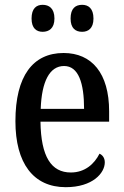

<svg xmlns="http://www.w3.org/2000/svg" viewBox="-20 -767 513 797"><path d="M321 -635C346 -635 368 -649 368 -690C368 -733 346 -747 321 -747C294 -747 273 -733 273 -690C273 -649 294 -635 321 -635ZM157 -635C183 -635 206 -649 206 -690C206 -733 183 -747 157 -747C132 -747 111 -733 111 -690C111 -649 132 -635 157 -635ZM253 10C365 10 415 -49 415 -93C415 -112 405 -124 393 -129C372 -87 333 -51 274 -51C193 -51 150 -116 148 -262H433V-305C433 -463 361 -547 244 -547C117 -547 44 -452 44 -264C44 -90 118 10 253 10ZM329 -315H149C153 -429 186 -493 246 -493C306 -493 329 -422 329 -315Z"/></svg>

Font: Noto Serif Bengali Condensed Medium
Style: Regular
Weight: 500
Width: 3
Designer: Juan Bruce, Universal Thirst, Indian Type Foundry and the Monotype Design Team.
Foundry: Monotype Imaging Inc.
Version: Version 2.003